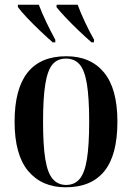

<svg xmlns="http://www.w3.org/2000/svg" viewBox="-20 -786 561 816"><path d="M259 10Q158 10 100 -59Q42 -128 42 -269Q42 -547 262 -547Q365 -547 422 -478Q479 -409 479 -269Q479 -127 423.5 -58.5Q368 10 259 10ZM261 0Q297 0 318.5 -25.5Q340 -51 349.5 -110Q359 -169 359 -269Q359 -369 349.5 -428Q340 -487 318.5 -512Q297 -537 260 -537Q224 -537 203 -512Q182 -487 172.5 -428Q163 -369 163 -269Q163 -169 172.5 -110Q182 -51 204 -25.5Q226 0 261 0ZM204 -606Q181 -626 151 -654.5Q121 -683 94.5 -711Q68 -739 56 -756V-766H145Q157 -733 177 -691.5Q197 -650 215 -617V-606ZM369 -606Q346 -626 316 -654.5Q286 -683 259.5 -711Q233 -739 220 -756L221 -766H310Q322 -733 341.5 -691.5Q361 -650 380 -617L379 -606Z"/></svg>

Font: Noto Serif Display Condensed SemiBold
Style: Regular
Weight: 600
Width: 3
Designer: Monotype Design Team
Foundry: Monotype Imaging Inc.
Version: Version 2.009